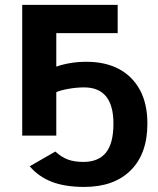

<svg xmlns="http://www.w3.org/2000/svg" viewBox="-20 -548 638 776"><path d="M575.7 -48.3Q575.7 73.2 508.3 140.4Q440.9 207.5 320.3 207.5Q242.7 207.5 189.2 186.8Q135.7 166 100.1 124L203.6 64.5Q229.5 87.9 255.4 97.2Q281.2 106.4 317.4 106.4Q377.4 106.4 408 69.1Q438.5 31.7 438.5 -48.3Q438.5 -194.8 319.8 -194.8Q288.6 -194.8 255.4 -188.7Q222.2 -182.6 207.5 -175.3V0H69.8V-528.3H455.6V-414.1H207.5V-278.8Q264.2 -298.3 329.6 -298.3Q405.3 -298.3 460 -269.5Q514.6 -240.7 545.2 -185.1Q575.7 -129.4 575.7 -48.3Z"/></svg>

Font: Arial
Style: Bold
Weight: 700
Designer: Steve Matteson
Foundry: Ascender Corporation
Version: Version 2.00.3